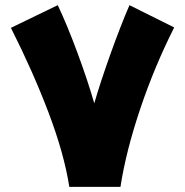

<svg xmlns="http://www.w3.org/2000/svg" viewBox="-20 -682 713 740"><path d="M479 -662.1 651.4 -576.2Q575.2 -425.3 520.3 -262Q465.3 -98.6 444.3 38.1H247.1Q227.5 -88.9 167 -248.3Q106.4 -407.7 22 -574.7L202.6 -662.1Q238.8 -585.9 278.8 -477.8Q318.8 -369.6 343.3 -283.7Q367.2 -366.2 406 -474.6Q444.8 -583 479 -662.1Z"/></svg>

Font: SG Kara Bold
Style: Regular
Weight: 400
Designer: Damoon Khanjanzadeh
Version: Version 1.000